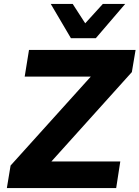

<svg xmlns="http://www.w3.org/2000/svg" viewBox="-20 -960 712 980"><path d="M15 0 34 -115 493 -624 503 -569H106L128 -705H672L653 -592L193 -81L182 -136H594L573 0ZM342 -765 239 -940H351L415 -841L505 -940H619L469 -765Z"/></svg>

Font: Nunito Sans 8pt ExtraBold
Style: Italic
Weight: 800
Italic angle: -9°
Version: Version 3.101;gftools[0.9.27]